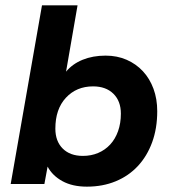

<svg xmlns="http://www.w3.org/2000/svg" viewBox="-20 -688 643 718"><path d="M305 10Q251 10 213.5 -10.5Q176 -31 158 -65L146 0H20L137 -668H270L227 -420Q251 -449 289 -464.5Q327 -480 375 -480Q418 -480 453.5 -464.5Q489 -449 514.5 -421.5Q540 -394 554 -356Q568 -318 568 -272Q568 -208 549 -156Q530 -104 495.5 -67Q461 -30 412.5 -10Q364 10 305 10ZM290 -105Q321 -105 347 -116Q373 -127 392 -147.5Q411 -168 421.5 -197.5Q432 -227 432 -263Q432 -310 404 -337.5Q376 -365 328 -365Q266 -365 226.5 -322.5Q187 -280 187 -207Q187 -160 214.5 -132.5Q242 -105 290 -105Z"/></svg>

Font: Celebes
Style: Bold Italic
Weight: 700
Italic angle: -10°
Designer: Anugrah Pasau
Foundry: Lafontype
Version: Version 1.000; ttfautohint (v1.8.4)